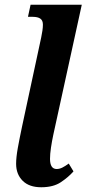

<svg xmlns="http://www.w3.org/2000/svg" viewBox="-20 -780 365 810"><path d="M154 10Q103 10 75.5 -17.5Q48 -45 48 -89Q48 -116 55 -155Q62 -194 73 -246L154 -623Q157 -637 159 -651Q161 -665 161 -676Q161 -694 150 -701.5Q139 -709 118 -709H98L109 -760H325L205 -212Q199 -184 195 -157Q191 -130 191 -110Q191 -67 219 -67Q231 -67 243 -73Q255 -79 270 -90L290 -57Q269 -33 237 -11.5Q205 10 154 10Z"/></svg>

Font: Noto Serif Condensed
Style: Bold Italic
Weight: 700
Width: 3
Italic angle: -12°
Designer: Monotype Design Team
Foundry: Monotype Imaging Inc.
Version: Version 2.014